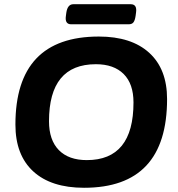

<svg xmlns="http://www.w3.org/2000/svg" viewBox="-20 -881 844 909"><path d="M378 8Q222 8 137.5 -69.5Q53 -147 53 -291Q53 -708 448 -708Q602 -708 686.5 -631Q771 -554 771 -412Q771 8 378 8ZM391 -123Q612 -123 612 -396Q612 -484 565.5 -530.5Q519 -577 434 -577Q212 -577 212 -307Q212 -218 258.5 -170.5Q305 -123 391 -123ZM317 -766Q286 -766 292 -806L294 -821Q300 -861 327 -861H599Q630 -861 624 -821L622 -806Q619 -785 612 -775.5Q605 -766 589 -766Z"/></svg>

Font: Asap Semi Expanded Semi Expanded Regular
Style: Bold Italic
Weight: 700
Width: 6
Italic angle: -6°
Designer: Pablo Cosgaya
Foundry: Omnibus-Type
Version: Version 3.001; ttfautohint (v1.8.4.7-5d5b)